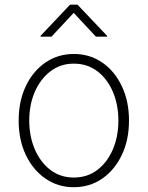

<svg xmlns="http://www.w3.org/2000/svg" viewBox="-20 -782 626 814"><path d="M293 11.7Q225.6 11.7 172.6 -24.9Q119.6 -61.5 89.4 -125.2Q59.1 -189 59.1 -271Q59.1 -353 89.4 -416.7Q119.6 -480.5 172.6 -516.8Q225.6 -553.2 293 -553.2Q360.8 -553.2 413.6 -516.8Q466.3 -480.5 496.6 -416.5Q526.9 -352.5 526.9 -271Q526.9 -189 496.6 -125.2Q466.3 -61.5 413.6 -24.9Q360.8 11.7 293 11.7ZM293 -29.3Q350.1 -29.3 392.6 -61.5Q435.1 -93.8 458.5 -148.7Q481.9 -203.6 481.9 -271Q481.9 -337.9 458.5 -392.8Q435.1 -447.8 392.6 -480Q350.1 -512.2 293 -512.2Q236.3 -512.2 193.8 -479.7Q151.4 -447.3 127.7 -392.8Q104 -338.4 104 -271Q104 -203.6 127.7 -148.7Q151.4 -93.8 193.8 -61.5Q236.3 -29.3 293 -29.3ZM198.2 -626.5H151.9V-629.9L276.9 -762.2H308.6L434.1 -629.9V-626.5H386.7L292.5 -727.5Z"/></svg>

Font: Inter ExtraLight
Style: Regular
Weight: 250
Designer: Rasmus Andersson
Foundry: rsms
Version: Version 4.001;git-66647c0bb